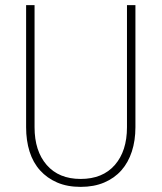

<svg xmlns="http://www.w3.org/2000/svg" viewBox="-20 -720 631 750"><path d="M82 -700V-223Q82 -171 95.5 -128Q109 -85 136.5 -54.5Q164 -24 203.5 -7Q243 10 295 10Q347 10 387 -7Q427 -24 454 -54.5Q481 -85 495 -128Q509 -171 509 -223V-700H476V-223Q476 -130 428.5 -75.5Q381 -21 295 -21Q210 -21 162.5 -75.5Q115 -130 115 -223V-700Z"/></svg>

Font: Jost ExtraLight
Style: Regular
Weight: 250
Version: Version 3.710